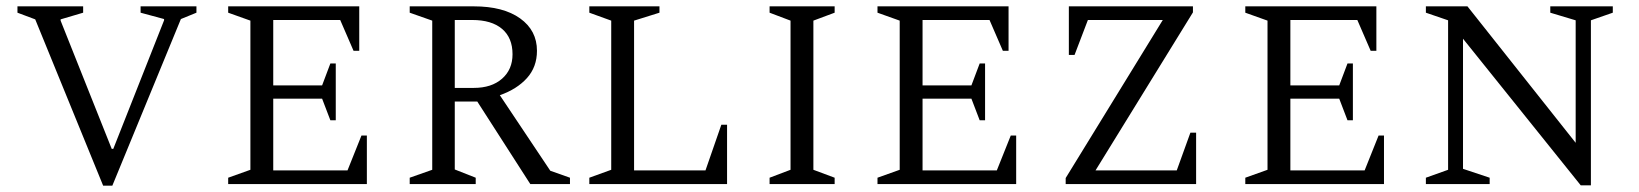

<svg xmlns="http://www.w3.org/2000/svg" viewBox="-20 -580 5164 605"><path d="M305 5 91 -519 35 -540V-560H242V-540L171 -519V-515L332 -111H337L497 -516V-520L423 -540V-560H599V-540L550 -520L334 5Z M699 0V-20L769 -45V-515L699 -540V-560H1112V-420H1094L1052 -517H841V-311H995L1021 -380H1038V-201H1021L995 -269H841V-43H1075L1119 -153H1136V0Z M1271 0V-20L1342 -45V-515L1271 -540V-560H1473Q1566 -560 1619 -522Q1672 -484 1672 -420Q1672 -369 1640.5 -334Q1609 -299 1555 -280L1714 -42L1776 -20V0H1651L1484 -260H1413V-46L1479 -20V0ZM1468 -517H1413V-303H1473Q1529 -303 1562 -332Q1595 -361 1595 -409Q1595 -461 1562 -489Q1529 -517 1468 -517Z M1837 0V-20L1906 -45V-515L1837 -540V-560H2058V-540L1978 -515V-43H2203L2253 -187H2271V0Z M2405 0V-20L2471 -45V-515L2405 -540V-560H2610V-540L2543 -515V-45L2610 -20V0Z M2745 0V-20L2815 -45V-515L2745 -540V-560H3158V-420H3140L3098 -517H2887V-311H3041L3067 -380H3084V-201H3067L3041 -269H2887V-43H3121L3165 -153H3182V0Z M3338 0V-19L3644 -517H3408L3366 -407H3348V-560H3739V-541L3432 -43H3688L3731 -162H3749V0Z M3904 0V-20L3974 -45V-515L3904 -540V-560H4317V-420H4299L4257 -517H4046V-311H4200L4226 -380H4243V-201H4226L4200 -269H4046V-43H4280L4324 -153H4341V0Z M4473 0V-20L4543 -45V-516L4473 -540V-560H4604L4945 -130V-516L4865 -540V-560H5062V-540L4993 -516V4H4961L4590 -458V-48L4674 -20V0Z"/></svg>

Font: Spectral SC Light
Style: Regular
Weight: 300
Designer: Jean-Baptiste Levee
Foundry: Production Type
Version: Version 2.001